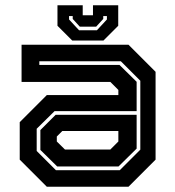

<svg xmlns="http://www.w3.org/2000/svg" viewBox="-20 -710 666 730"><path d="M158 0 55 -103V-245.5L158 -348.5H430V-368L399.5 -398.5H62V-540H468.5L571.5 -437V-103L468.5 0ZM197.5 -77 133.5 -140V-215.5L191.5 -273.5H499.5V-145L430.5 -77ZM192.5 -63H435.5L513.5 -141V-403L439.5 -477H129.5V-463H434.5L499.5 -399V-287.5H187.5L119.5 -220.5V-136ZM227 -141.5H399.5L430 -172V-212H217L196 -191V-172ZM254.5 -556 198.5 -612V-690H294.5V-652H333.5V-690H429.5V-612L373.5 -556ZM280.5 -595H348.5L386.5 -636V-649H372.5V-638L345.5 -608.5H283.5L256.5 -638V-649H242.5V-636Z"/></svg>

Font: Tourney Thin
Style: Regular
Weight: 100
Designer: Tyler Finck
Foundry: Etcetera Type Co
Version: Version 1.015